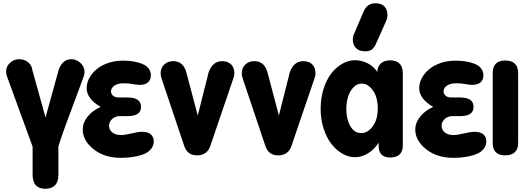

<svg xmlns="http://www.w3.org/2000/svg" viewBox="-20 -963 3292 1190"><path d="M182.1 120.1V-54.2L22 -493.2Q18.1 -502.4 18.1 -522Q18.1 -552.2 43 -574.2Q67.9 -596.2 97.2 -596.2Q130.9 -596.2 154.1 -577.4Q177.2 -558.6 180.2 -529.8Q192.4 -483.9 220.5 -384.8Q248.5 -285.6 262.2 -234.9L344.2 -532.2Q354 -559.6 373.5 -577.9Q393.1 -596.2 422.9 -596.2Q453.1 -596.2 478.5 -573Q503.9 -549.8 503.9 -517.1Q503.9 -502.4 499 -490.2L479 -435.1Q362.3 -126 341.8 -55.2V121.1Q341.8 164.1 320.8 185.5Q299.8 207 261.2 207Q182.1 207 182.1 120.1Z M727.1 15.1Q627 15.1 559.8 -38.3Q492.7 -91.8 492.7 -161.1Q492.7 -200.7 521.2 -238Q549.8 -275.4 604 -300.8Q560.5 -324.7 538.8 -354.7Q517.1 -384.8 517.1 -416Q517.1 -448.2 533.4 -479Q549.8 -509.8 578.4 -533.7Q606.9 -557.6 649.2 -572.3Q691.4 -586.9 739.7 -586.9Q763.2 -586.9 785.2 -585Q807.1 -583 831.5 -576.9Q856 -570.8 873.8 -561.3Q891.6 -551.8 903.3 -535.2Q915 -518.6 915 -497.1Q915 -467.3 896.7 -452.1Q878.4 -437 845.7 -437Q832.5 -437 801.8 -441.9Q779.8 -446.8 747.1 -446.8Q709 -446.8 688.5 -431.9Q668 -417 668 -397Q668 -381.3 680.4 -370.1Q692.9 -358.9 713.9 -358.9H768.1Q812 -358.9 833 -344.5Q854 -330.1 854 -299.8Q854 -243.2 770 -243.2H715.8Q688 -239.7 671.9 -222.2Q655.8 -204.6 655.8 -183.1Q655.8 -159.7 675.3 -142.8Q694.8 -126 730 -126Q752.4 -126 800.8 -137.2Q835 -146 860.8 -146Q897 -146 915 -129.9Q933.1 -113.8 933.1 -86.9Q933.1 -61.5 918 -42Q902.8 -22.5 881.1 -12Q859.4 -1.5 829.3 4.9Q799.3 11.2 775.6 13.2Q752 15.1 727.1 15.1Z M1135.3 -513.2 1205.6 -247.1 1273.4 -516.1Q1298.8 -584 1356.4 -584Q1391.6 -584 1412.1 -564.2Q1432.6 -544.4 1432.6 -507.8Q1432.6 -493.2 1426.3 -477.1L1282.7 -56.2Q1262.7 0 1200.7 0Q1142.6 0 1122.6 -56.2L980.5 -479Q975.6 -495.1 975.6 -507.8Q975.6 -542.5 997.8 -563.2Q1020 -584 1053.7 -584Q1116.2 -584 1135.3 -513.2Z M1638.2 -513.2 1708.5 -247.1 1776.4 -516.1Q1801.8 -584 1859.4 -584Q1894.5 -584 1915 -564.2Q1935.5 -544.4 1935.5 -507.8Q1935.5 -493.2 1929.2 -477.1L1785.6 -56.2Q1765.6 0 1703.6 0Q1645.5 0 1625.5 -56.2L1483.4 -479Q1478.5 -495.1 1478.5 -507.8Q1478.5 -542.5 1500.7 -563.2Q1522.9 -584 1556.6 -584Q1619.1 -584 1638.2 -513.2Z M2181.2 -589.8Q2219.7 -589.8 2257.6 -571.3Q2295.4 -552.7 2318.4 -517.1Q2320.3 -552.2 2341.1 -570.6Q2361.8 -588.9 2398.4 -588.9Q2437 -588.9 2456.8 -568.4Q2476.6 -547.9 2476.6 -508.8V-61Q2476.6 -24.9 2456.8 -5.9Q2437 13.2 2398.4 13.2Q2386.2 13.2 2375.5 10.7Q2364.7 8.3 2353 1.5Q2341.3 -5.4 2334.2 -20.5Q2327.1 -35.6 2327.1 -58.1V-78.1Q2297.4 -34.2 2259.3 -11.5Q2221.2 11.2 2180.2 11.2Q2140.1 11.2 2101.8 -10.7Q2063.5 -32.7 2033.7 -71.3Q2003.9 -109.9 1985.6 -166.5Q1967.3 -223.1 1967.3 -288.1Q1967.3 -354.5 1985.4 -411.9Q2003.4 -469.2 2033.2 -507.6Q2063 -545.9 2101.6 -567.9Q2140.1 -589.8 2181.2 -589.8ZM2219.2 -138.2Q2259.3 -138.2 2290.3 -179.9Q2321.3 -221.7 2321.3 -291Q2321.3 -360.4 2291.3 -402.6Q2261.2 -444.8 2222.2 -444.8Q2192.4 -444.8 2170.2 -421.1Q2147.9 -397.5 2137.2 -362.3Q2126.5 -327.1 2126.5 -287.1Q2126.5 -225.6 2150.9 -181.9Q2175.3 -138.2 2219.2 -138.2ZM2375.5 -837.9 2315.4 -703.1Q2309.6 -689.5 2305.7 -682.1Q2301.8 -674.8 2293.5 -664.6Q2285.2 -654.3 2272.9 -649.7Q2260.7 -645 2244.1 -645Q2204.6 -645 2185.5 -665.8Q2166.5 -686.5 2166.5 -720.2Q2166.5 -726.1 2168.9 -737.5Q2171.4 -749 2175.3 -754.9L2233.4 -891.1Q2255.9 -942.9 2306.2 -942.9Q2343.8 -942.9 2362.5 -923.3Q2381.3 -903.8 2381.3 -867.2Q2381.3 -853.5 2375.5 -837.9Z M2788.1 15.1Q2688 15.1 2620.8 -38.3Q2553.7 -91.8 2553.7 -161.1Q2553.7 -200.7 2582.3 -238Q2610.8 -275.4 2665 -300.8Q2621.6 -324.7 2599.9 -354.7Q2578.1 -384.8 2578.1 -416Q2578.1 -448.2 2594.5 -479Q2610.8 -509.8 2639.4 -533.7Q2668 -557.6 2710.2 -572.3Q2752.4 -586.9 2800.8 -586.9Q2824.2 -586.9 2846.2 -585Q2868.2 -583 2892.6 -576.9Q2917 -570.8 2934.8 -561.3Q2952.6 -551.8 2964.4 -535.2Q2976.1 -518.6 2976.1 -497.1Q2976.1 -467.3 2957.8 -452.1Q2939.5 -437 2906.7 -437Q2893.6 -437 2862.8 -441.9Q2840.8 -446.8 2808.1 -446.8Q2770 -446.8 2749.5 -431.9Q2729 -417 2729 -397Q2729 -381.3 2741.5 -370.1Q2753.9 -358.9 2774.9 -358.9H2829.1Q2873 -358.9 2894 -344.5Q2915 -330.1 2915 -299.8Q2915 -243.2 2831.1 -243.2H2776.9Q2749 -239.7 2732.9 -222.2Q2716.8 -204.6 2716.8 -183.1Q2716.8 -159.7 2736.3 -142.8Q2755.9 -126 2791 -126Q2813.5 -126 2861.8 -137.2Q2896 -146 2921.9 -146Q2958 -146 2976.1 -129.9Q2994.1 -113.8 2994.1 -86.9Q2994.1 -61.5 2979 -42Q2963.9 -22.5 2942.1 -12Q2920.4 -1.5 2890.4 4.9Q2860.4 11.2 2836.7 13.2Q2813 15.1 2788.1 15.1Z M3191.4 -509.8V-77.1Q3191.4 -39.1 3170.9 -19.5Q3150.4 0 3111.3 0Q3033.7 0 3033.7 -77.1V-509.8Q3033.7 -587.9 3111.3 -587.9Q3191.4 -587.9 3191.4 -509.8Z"/></svg>

Font: BPreplay
Style: Bold
Weight: 700
Designer: Magenta/George Triantafyllakos
Foundry: Magenta/George Triantafyllakos
Version: Version 1.00